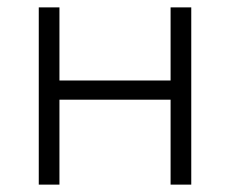

<svg xmlns="http://www.w3.org/2000/svg" viewBox="-20 -500 623 520"><path d="M85 0V-480H141V-282H442V-480H498V0H442V-230H141V0Z"/></svg>

Font: Geologica Cursive Thin
Style: Regular
Weight: 250
Designer: Sindre Bremnes, Frode Helland
Foundry: Monokrom Skriftforlag AS
Version: Version 1.010;gftools[0.9.28]